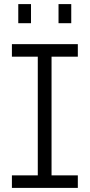

<svg xmlns="http://www.w3.org/2000/svg" viewBox="-20 -915 437 935"><path d="M164 -21V-679H231V-21ZM38 -639V-700H359V-639ZM38 0V-61H359V0ZM265 -802V-895H327V-802ZM69 -802V-895H131V-802Z"/></svg>

Font: SUSE Thin Light
Style: Regular
Weight: 300
Version: Version 1.000